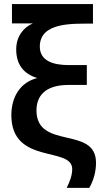

<svg xmlns="http://www.w3.org/2000/svg" viewBox="-20 -769 504 949"><path d="M421.4 159.7C442.4 123 454.6 79.1 454.6 35.6C454.6 -149.4 160.2 -25.9 160.2 -224.1C161.1 -314.5 228 -349.1 317.4 -349.1H409.2V-447.3H320.3C241.2 -447.3 176.8 -468.8 176.8 -538.6C176.8 -664.1 350.6 -650.9 439.5 -652.3V-749H39.1V-653.3H142.1C93.8 -632.3 60.1 -586.9 60.1 -524.9C60.1 -448.7 98.1 -403.3 164.1 -383.3C81.5 -362.8 36.1 -291.5 36.1 -199.7C36.1 47.4 336.9 -47.4 336.9 66.4C336.9 95.7 326.7 125.5 309.6 159.7Z"/></svg>

Font: Winston SemiBold
Style: Regular
Weight: 600
Designer: Vernon Adams, Kim Jin-seong, David Berlow, Cristiano Sobral
Foundry: The Winston Project Authors
Version: Version 3.004